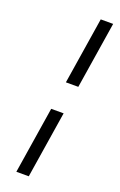

<svg xmlns="http://www.w3.org/2000/svg" viewBox="-137 -660 480 770"><g transform="rotate(20 102.5 -275.0)"><path d="M43 70H96L141 -215H88ZM107 -335H160L205 -620H152Z"/></g></svg>

Font: Charger Sport
Style: ExLitExtObl
Weight: 200
Designer: Jasper
Foundry: Cannot Into Space Fonts
Version: Version 1.1